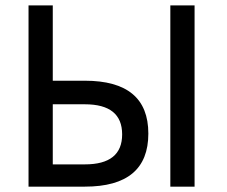

<svg xmlns="http://www.w3.org/2000/svg" viewBox="-20 -696 846 716"><path d="M296.4 0H86.4V-675.8H176.8V-395H296.4Q533.2 -395 533.2 -197.8Q533.2 0 296.4 0ZM296.4 -83Q435.5 -83 435.5 -194.8Q435.5 -307.1 296.4 -307.1H176.8V-83ZM705.6 0H615.2V-675.8H705.6Z"/></svg>

Font: Cadman
Style: Regular
Weight: 400
Designer: Paul James MIller
Foundry: High-Logic / Made with FontCreator
Version: Version 2.114;March 28, 2021;FontCreator 13.0.0.2683 64-bit